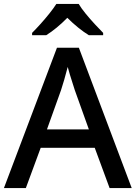

<svg xmlns="http://www.w3.org/2000/svg" viewBox="-20 -1054 694 981"><path d="M540 -93 464 -299H188L112 -93H0L271 -810H383L653 -93ZM362 -594Q359 -605 351.5 -627Q344 -649 337 -673Q330 -697 326 -712Q318 -681 308 -646Q298 -611 292 -594L220 -393H434ZM382 -1034Q395 -1012 417.5 -984.5Q440 -957 464.5 -930.5Q489 -904 507 -886V-874H434Q408 -890 379.5 -913Q351 -936 324 -963Q270 -908 216 -874H144V-886Q163 -905 186.5 -931Q210 -957 232 -984.5Q254 -1012 268 -1034Z"/></svg>

Font: Noto Sans Telugu UI Medium
Style: Regular
Weight: 500
Designer: Jelle Bosma - Monotype Design Team
Foundry: Monotype Imaging Inc.
Version: Version 2.005; ttfautohint (v1.8.4.7-5d5b)